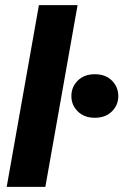

<svg xmlns="http://www.w3.org/2000/svg" viewBox="-20 -725 479 745"><path d="M6 0 131 -705H281L156 0ZM348 -268Q307 -268 282 -292.5Q257 -317 257 -352Q257 -388 282 -412.5Q307 -437 348 -437Q389 -437 414 -412.5Q439 -388 439 -352Q439 -317 414 -292.5Q389 -268 348 -268Z"/></svg>

Font: DM Sans 36pt Black
Style: Italic
Weight: 900
Italic angle: -10°
Designer: Colophon Foundry, Jonny Pinhorn
Foundry: Colophon Foundry
Version: Version 4.004;gftools[0.9.30]